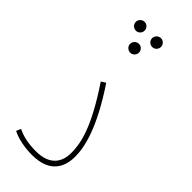

<svg xmlns="http://www.w3.org/2000/svg" viewBox="-240 -772 815 815"><g transform="rotate(45 167.5 -364.0)"><path d="M91 -680C105 -680 117 -692 117 -706C117 -721 105 -733 91 -733C76 -733 64 -721 64 -706C64 -692 76 -680 91 -680ZM189 -680C203 -680 215 -692 215 -706C215 -721 203 -733 189 -733C174 -733 162 -721 162 -706C162 -692 174 -680 189 -680ZM140 -597C154 -597 166 -609 166 -623C166 -638 154 -650 140 -650C125 -650 113 -638 113 -623C113 -609 125 -597 140 -597ZM32 -20C62 -4 108 5 152 5C263 5 287 -63 287 -120C287 -177 267 -272 158 -435L138 -422C251 -254 264 -174 264 -119C264 -66 237 -18 153 -18C110 -18 71 -25 41 -41Z"/></g></svg>

Font: Noto Sans Arabic UI Cn Th
Style: Regular
Weight: 100
Width: 3
Designer: Monotype Design Team, Nadine Chahine and Nizar Qandah
Foundry: Monotype Imaging Inc.
Version: Version 2.010